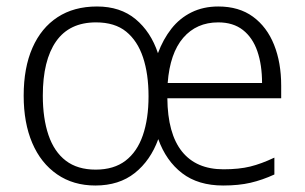

<svg xmlns="http://www.w3.org/2000/svg" viewBox="-20 -562 940 592"><path d="M653 -542Q717 -542 760 -510.5Q803 -479 825 -424Q847 -369 847 -298V-259H496Q497 -150 541 -95Q585 -40 669 -40Q717 -40 751.5 -48.5Q786 -57 826 -76V-24Q789 -7 752.5 1.5Q716 10 668 10Q591 10 541.5 -28Q492 -66 468 -133Q444 -67 395.5 -28.5Q347 10 274 10Q206 10 156 -24.5Q106 -59 79.5 -121Q53 -183 53 -267Q53 -353 80 -414.5Q107 -476 157.5 -509Q208 -542 279 -542Q351 -542 398 -503Q445 -464 467 -398Q483 -441 508.5 -473.5Q534 -506 570.5 -524Q607 -542 653 -542ZM276 -493Q194 -493 153 -434.5Q112 -376 112 -267Q112 -197 129.5 -145.5Q147 -94 183 -66.5Q219 -39 275 -39Q331 -39 367 -66.5Q403 -94 420.5 -145Q438 -196 438 -265Q438 -334 421 -385Q404 -436 369 -464.5Q334 -493 276 -493ZM653 -493Q586 -493 545 -445.5Q504 -398 497 -306H788Q788 -362 773.5 -404Q759 -446 729 -469.5Q699 -493 653 -493Z"/></svg>

Font: Noto Sans Display Light
Style: Regular
Weight: 300
Designer: Monotype Design Team
Foundry: Monotype Imaging Inc.
Version: Version 2.003